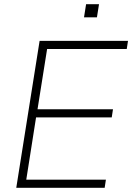

<svg xmlns="http://www.w3.org/2000/svg" viewBox="-20 -901 634 921"><path d="M58 0 170 -705H594L588 -666H206L160 -377H522L516 -338H153L106 -39H488L482 0ZM383 -818 393 -881H455L445 -818Z"/></svg>

Font: Nunito Sans 12pt ExtraLight
Style: Italic
Weight: 200
Italic angle: -9°
Designer: Vernon Adams
Foundry: Vernon Adams
Version: Version 3.101;gftools[0.9.27]